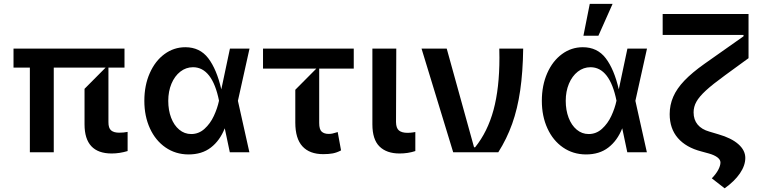

<svg xmlns="http://www.w3.org/2000/svg" viewBox="-20 -801 4004 1010"><path d="M137.1 0V-445.3H51.1V-545.5H634.9V-445.3H550.4V-159.1Q550.1 -127.1 564.5 -115.1Q578.8 -103 606.9 -103Q630.7 -103 651.3 -107.2V-6.4Q608.7 6.4 567.5 6.4Q424.7 6.4 424.7 -147V-333.8L535.5 -445.3H262.8V0Z M739.3 -270.6Q739.3 -351.9 767.8 -416.2Q796.2 -480.5 845.3 -516.5Q894.5 -552.6 954.9 -552.6Q1031.2 -552.6 1075.5 -494.7Q1119.7 -436.8 1144.2 -331L1189.6 -545.5H1292.6L1231.5 -270.6L1291.9 0H1188.9L1162.3 -126.1Q1136.7 -61.4 1089.3 -24.9Q1041.9 11.7 970.9 11.4Q903.4 11 850.7 -25.4Q797.9 -61.8 768.6 -125.9Q739.3 -190 739.3 -270.6ZM1132.1 -271.3Q1114.7 -358.3 1080.3 -402.9Q1045.8 -447.4 995.4 -447.4Q958.5 -447.4 928.6 -424.2Q898.8 -400.9 881.9 -360.6Q865.1 -320.3 865.1 -270.6Q865.1 -221.6 880.1 -181.8Q895.2 -142 922.8 -119Q950.3 -95.9 985.8 -95.9Q1025.6 -95.9 1055.9 -123.4Q1086.3 -150.9 1104.9 -191.1Q1123.6 -231.2 1132.1 -271.3Z M1533.4 -156.2V-328.8L1644.2 -440.3H1363.6V-545.5H1840.9V-440.3H1659.1V-154.1Q1659.1 -120.4 1672.2 -108.5Q1685.4 -96.6 1708.8 -96.6Q1719.8 -96.6 1728.2 -98.4Q1736.5 -100.1 1748.6 -104L1756.4 -106.5L1774.1 -9.9Q1752.1 1.8 1730.6 5.9Q1709.2 9.9 1680.4 9.9Q1608.7 9.9 1571 -31.1Q1533.4 -72.1 1533.4 -156.2Z M1938.9 -545.5H2064.6L2063.2 -159.1Q2063.6 -126.8 2078.8 -114.5Q2094.1 -102.3 2122.9 -102.3Q2137.8 -102.3 2150.4 -104.2Q2163 -106.2 2164.8 -106.5V-6.4Q2126.4 6.4 2081.7 6.4Q2013.8 6.4 1976.4 -30.4Q1938.9 -67.1 1938.9 -147Z M2364 0 2197.4 -545.5H2329.9L2473.7 -26.3H2479.4Q2545.1 -108 2576.2 -222.7Q2607.2 -337.4 2607.2 -497.2Q2607.2 -512.8 2606.5 -545.5H2732.2Q2730.5 -421.5 2716.4 -325.1Q2702.4 -228.7 2674.2 -149.7Q2646 -70.7 2601.2 0Z M2830.3 -270.6Q2830.3 -351.9 2858.7 -416.2Q2887.1 -480.5 2936.3 -516.5Q2985.4 -552.6 3045.8 -552.6Q3122.2 -552.6 3166.4 -494.7Q3210.6 -436.8 3235.1 -331L3280.5 -545.5H3383.5L3322.4 -270.6L3382.8 0H3279.8L3253.2 -126.1Q3227.6 -61.4 3180.2 -24.9Q3132.8 11.7 3061.8 11.4Q2994.3 11 2941.6 -25.4Q2888.8 -61.8 2859.6 -125.9Q2830.3 -190 2830.3 -270.6ZM3223 -271.3Q3205.6 -358.3 3171.2 -402.9Q3136.7 -447.4 3086.3 -447.4Q3049.4 -447.4 3019.5 -424.2Q2989.7 -400.9 2972.8 -360.6Q2956 -320.3 2956 -270.6Q2956 -221.6 2971.1 -181.8Q2986.2 -142 3013.7 -119Q3041.2 -95.9 3076.7 -95.9Q3116.5 -95.9 3146.8 -123.4Q3177.2 -150.9 3195.8 -191.1Q3214.5 -231.2 3223 -271.3ZM3127.8 -612.9H3049L3082.4 -780.5H3202.4Z M3891.3 -610.1V-617.2H3465.9V-727.3H3917.6V-495L3794.4 -405.2Q3728.3 -357.2 3693.2 -324.8Q3658 -292.3 3643.3 -265.8Q3628.6 -239.3 3628.6 -209.9Q3628.6 -171.2 3649.9 -145.6Q3671.2 -120 3711.6 -108.7L3759.2 -94.5Q3827.4 -74.9 3864 -42.6Q3900.6 -10.3 3900.6 29.8Q3900.6 69.6 3872.2 111.2Q3843.8 152.7 3791.9 189.6L3724.4 137.1Q3746.4 114.7 3758.2 92.5Q3769.9 70.3 3769.9 53.6Q3769.9 39.1 3753.9 26.8Q3737.9 14.6 3708.8 6.4L3669.7 -4.3Q3588.8 -25.2 3545.8 -74.9Q3502.8 -124.6 3502.8 -200.6Q3502.8 -248.9 3521.5 -291.9Q3540.1 -334.9 3580.3 -377Q3620.4 -419 3685.7 -465.2Z"/></svg>

Font: Riot Sans
Style: Bold
Weight: 600
Designer: Rasmus Andersson
Foundry: rsms
Version: Version 4.001